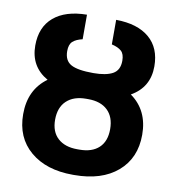

<svg xmlns="http://www.w3.org/2000/svg" viewBox="-82 -794 800 876"><g transform="rotate(10 318.5 -356.0)"><path d="M325.2 -463.4Q383.8 -463.4 414.8 -480.5Q445.8 -497.6 445.8 -541.5Q445.8 -572.8 430.7 -586.4Q415.5 -600.1 385.7 -606.9V-720.7Q485.4 -719.7 539.8 -673.3Q594.2 -627 594.2 -541.5Q594.2 -444.3 510.7 -397Q593.8 -337.9 593.8 -224.6Q593.8 -116.2 520.3 -53.2Q446.8 9.8 319.3 9.8H313Q189.9 9.8 116.2 -52.7Q42.5 -115.2 42.5 -223.6Q42.5 -337.4 125 -397Q42.5 -443.8 42.5 -541.5Q42.5 -627 96.9 -673.3Q151.4 -719.7 250.5 -720.7V-606.9Q220.7 -600.1 205.6 -586.4Q190.4 -572.8 190.4 -541.5Q190.4 -497.6 221.4 -480.5Q252.4 -463.4 325.2 -463.4ZM313 -342.3Q255.9 -342.3 223.1 -311.5Q190.4 -280.8 190.4 -223.6Q190.4 -168 223.1 -138.2Q255.9 -108.4 313 -108.4H323.2Q381.3 -108.4 413.3 -138.2Q445.3 -168 445.3 -224.6Q445.3 -280.8 413.3 -311.5Q381.3 -342.3 323.2 -342.3Z"/></g></svg>

Font: Roboto
Style: Bold
Weight: 700
Designer: Google
Version: Version 2.134; 2016; ttfautohint (v1.6)